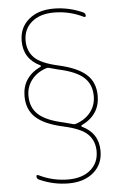

<svg xmlns="http://www.w3.org/2000/svg" viewBox="-59 -782 621 974"><g transform="rotate(-5 251.0 -295.0)"><path d="M188 -442Q140 -426 113 -391Q86 -356 86 -310Q86 -250 125 -214.5Q164 -179 253 -160Q277 -154 298 -148Q306 -145 314 -148Q362 -164 389 -199Q416 -234 416 -280Q416 -340 377 -375.5Q338 -411 249 -430Q225 -436 204 -442Q196 -445 188 -442ZM160 -452Q162 -453 162 -455.5Q162 -458 160 -459Q76 -499 76 -590Q76 -658 124 -699Q172 -740 251 -740Q329 -740 401 -707Q411 -702 411 -691Q411 -681 401 -685Q330 -720 251 -720Q180 -720 138 -684.5Q96 -649 96 -590Q96 -538 129 -504Q162 -470 253 -450Q349 -428 392.5 -388Q436 -348 436 -280Q436 -183 342 -138Q340 -137 340 -134.5Q340 -132 342 -131Q426 -91 426 0Q426 68 378 109Q330 150 251 150Q173 150 101 117Q91 112 91 101Q91 91 101 95Q172 130 251 130Q322 130 364 94.5Q406 59 406 0Q406 -52 373 -86Q340 -120 249 -140Q153 -161 109.5 -201.5Q66 -242 66 -310Q66 -407 160 -452Z"/></g></svg>

Font: Rounded Mplus 1c Thin
Style: Regular
Weight: 250
Version: Version 1.059.20150529